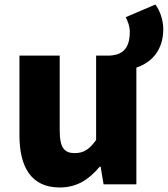

<svg xmlns="http://www.w3.org/2000/svg" viewBox="-20 -815 742 849"><path d="M244 14C321 14 374 -22 421 -78H425L438 0H583V-516C652 -539 702 -595 702 -686C702 -729 685 -772 667 -795L536 -739C544 -723 554 -700 554 -674C554 -583 503 -571 462 -569H405V-196C375 -154 350 -138 310 -138C265 -138 244 -161 244 -239V-569H66V-217C66 -75 119 14 244 14Z"/></svg>

Font: Noto Sans TC Black
Style: Regular
Weight: 900
Designer: Ryoko NISHIZUKA 西塚涼子 (kana, bopomofo & ideographs); Paul D. Hunt (Latin, Greek & Cyrillic); Sandoll Communications 산돌커뮤니
Foundry: Adobe
Version: Version 2.004;hotconv 1.0.118;makeotfexe 2.5.65603